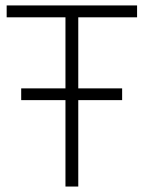

<svg xmlns="http://www.w3.org/2000/svg" viewBox="-20 -683 527 703"><path d="M266.6 -359.4H427.2V-316.4H266.6V0H219.7V-316.4H57.6V-359.4H219.7V-619.6H4.4V-663.1H481.9V-619.6H266.6Z"/></svg>

Font: Bpm'online Open Sans Light
Style: Regular
Weight: 300
Foundry: Ascender Corporation
Version: Version 1.10